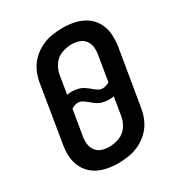

<svg xmlns="http://www.w3.org/2000/svg" viewBox="-176 -864 929 993"><g transform="rotate(-30 288.0 -367.5)"><path d="M243 8Q276 8 309 2.5Q342 -3 373 -18.5Q404 -34 429 -59Q454 -84 468 -115.5Q482 -147 487 -179L543 -514Q549 -552 546 -588.5Q543 -625 526 -656Q509 -687 480 -707Q451 -727 415 -735Q379 -743 342 -743H341Q309 -743 276 -737.5Q243 -732 212 -716.5Q181 -701 156 -676Q131 -651 117 -619.5Q103 -588 98 -556L43 -221Q36 -184 39 -147Q42 -110 59 -79Q76 -48 105 -28Q134 -8 170 0Q206 8 243 8ZM368 -368Q352 -368 339.5 -376Q327 -384 317 -393L316 -394Q303 -405 288 -415Q273 -425 254.5 -429.5Q236 -434 217 -434Q204 -434 190 -431L208 -540Q213 -570 231.5 -597Q250 -624 280 -635Q310 -646 340 -646Q363 -646 384 -639Q405 -632 418 -614.5Q431 -597 433.5 -575Q436 -553 432 -530L407 -380Q398 -375 388 -371.5Q378 -368 368 -368ZM245 -89Q222 -89 201 -96Q180 -103 167 -120.5Q154 -138 151.5 -160.5Q149 -183 153 -205L178 -355Q187 -361 197 -364.5Q207 -368 217 -368Q233 -368 245.5 -359.5Q258 -351 269 -342Q282 -330 297 -320Q312 -310 330.5 -305.5Q349 -301 368 -301Q381 -301 395 -304L377 -195Q372 -165 353.5 -138Q335 -111 305 -100Q275 -89 245 -89Z"/></g></svg>

Font: Iosevka Sparkle SmBdObl
Style: Regular
Weight: 600
Italic angle: -9°
Designer: Belleve Invis
Foundry: Belleve Invis
Version: Version 4.5.0; ttfautohint (v1.8.3)